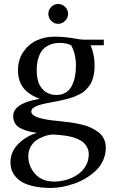

<svg xmlns="http://www.w3.org/2000/svg" viewBox="-20 -637 580 958"><path d="M32.2 172.9Q32.2 120.1 71.5 80.8Q110.8 41.5 165 25.9Q139.2 22.5 119.6 17.3Q100.1 12.2 82.3 2.9Q64.5 -6.3 55.2 -21.7Q45.9 -37.1 45.9 -58.1Q45.9 -121.6 178.2 -144Q124 -164.1 96.9 -198.2Q69.8 -232.4 69.8 -287.1Q69.8 -339.8 96.7 -378.7Q123.5 -417.5 164.1 -435.8Q204.6 -454.1 252 -454.1Q292 -454.1 325.2 -449.2Q338.4 -447.3 354 -444.6Q369.6 -441.9 379.9 -440.4Q390.1 -439 400.9 -439H498V-411.1H432.1Q452.1 -363.3 452.1 -309.1Q452.1 -286.6 448.5 -267.3Q444.8 -248 439.2 -233.2Q433.6 -218.3 423.1 -205.6Q412.6 -192.9 403.3 -184.1Q394 -175.3 378.4 -167.5Q362.8 -159.7 351.8 -155Q340.8 -150.4 321.8 -145.3Q302.7 -140.1 291.5 -137.5Q280.3 -134.8 259.8 -130.9Q253.9 -129.9 242.4 -127.7Q231 -125.5 223.6 -124Q216.3 -122.6 205.3 -120.4Q194.3 -118.2 187.3 -116.2Q180.2 -114.3 171.4 -111.3Q162.6 -108.4 157 -105.2Q151.4 -102.1 146.2 -98.4Q141.1 -94.7 138.7 -90.1Q136.2 -85.4 136.2 -80.1Q136.2 -44.9 271 -33.2Q276.9 -32.7 279.8 -32.2Q309.6 -29.3 333.5 -25.9Q357.4 -22.5 385.3 -16.1Q413.1 -9.8 433.6 0Q454.1 9.8 471.7 23.2Q489.3 36.6 498.5 56.2Q507.8 75.7 507.8 100.1Q507.8 133.3 494.6 162.8Q481.4 192.4 459 213.6Q436.5 234.9 408.4 252Q380.4 269 349.6 279.5Q318.8 290 289.6 295.4Q260.3 300.8 234.9 300.8Q187 300.8 149.9 292.7Q112.8 284.7 91.1 272Q69.3 259.3 55.7 241.9Q42 224.6 37.1 208Q32.2 191.4 32.2 172.9ZM121.1 143.1Q121.1 170.9 132.8 196.8Q167 269 250 269Q280.8 269 310.8 260.3Q340.8 251.5 366.2 234.9Q391.6 218.3 407.2 191.7Q422.9 165 422.9 132.8Q422.9 114.7 415.8 100.1Q408.7 85.4 398.2 75.7Q387.7 65.9 371.3 58.3Q355 50.8 340.6 46.9Q326.2 43 306.4 40Q286.6 37.1 274.2 36.1Q261.7 35.2 245.1 34.2Q237.3 34.2 224.6 36.4Q211.9 38.6 193.4 45.9Q174.8 53.2 159.2 64.5Q143.6 75.7 132.3 96.2Q121.1 116.7 121.1 143.1ZM163.1 -286.1Q163.1 -253.4 171.6 -227.1Q180.2 -200.7 203.4 -181.9Q226.6 -163.1 262.2 -163.1Q289.1 -163.1 308.8 -175.8Q328.6 -188.5 339.1 -210.2Q349.6 -231.9 354.2 -256.3Q358.9 -280.8 358.9 -309.1Q358.9 -368.2 335 -411.1Q311 -422.9 278.8 -422.9Q261.2 -422.9 245.8 -419.4Q230.5 -416 214.8 -406.7Q199.2 -397.5 188.2 -382.6Q177.2 -367.7 170.2 -343Q163.1 -318.4 163.1 -286.1ZM235.6 -533Q221.2 -547.9 221.2 -567.9Q221.2 -587.9 235.6 -602.5Q250 -617.2 270 -617.2Q290 -617.2 304.9 -602.5Q319.8 -587.9 319.8 -567.9Q319.8 -547.9 304.9 -533Q290 -518.1 270 -518.1Q250 -518.1 235.6 -533Z"/></svg>

Font: Dehuti Alt
Style: Bold
Weight: 700
Version: Version 1.2